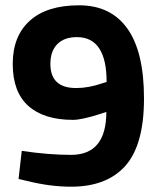

<svg xmlns="http://www.w3.org/2000/svg" viewBox="-20 -692 600 724"><path d="M248 -108Q381 -108 381 -270L360 -263Q289 -240 255 -240Q146 -240 87 -292.5Q28 -345 28 -451Q28 -556 92.5 -614Q157 -672 278 -672Q398 -672 460.5 -584Q523 -496 523 -321Q523 -146 453 -67Q383 12 248 12Q168 12 81 -10L50 -17L62 -123Q164 -108 248 -108ZM267 -360Q314 -360 366 -378L382 -383Q382 -552 270 -552Q222 -552 196 -525.5Q170 -499 170 -451Q170 -360 267 -360Z"/></svg>

Font: Sunflower
Style: Bold
Weight: 700
Designer: JIKJI
Foundry: JIKJI
Version: Version 1.00